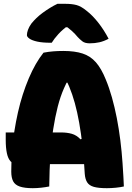

<svg xmlns="http://www.w3.org/2000/svg" viewBox="-20 -977 690 1006"><path d="M10 -283H301Q331 -283 356 -276Q381 -269 402 -247L469 -272L462 -117H72Q49 -117 35.5 -131.5Q22 -146 16 -174.5Q10 -203 10 -243ZM238 0Q218 4 195.5 6.5Q173 9 152 9Q109 9 84 0.5Q59 -8 49 -27Q39 -46 39 -78Q39 -131 43 -184Q47 -237 55 -288Q63 -339 74 -388Q85 -437 99.5 -482Q114 -527 131 -567Q148 -607 167.5 -641Q187 -675 208 -701Q234 -706 259 -708Q284 -710 312 -710Q372 -710 413 -696.5Q454 -683 482.5 -650.5Q511 -618 534 -561Q552 -518 566.5 -466.5Q581 -415 592 -358.5Q603 -302 610.5 -242Q618 -182 622 -123Q625 -79 626.5 -52Q628 -25 629 0Q612 4 587.5 6.5Q563 9 540 9Q496 9 471.5 2Q447 -5 436.5 -22Q426 -39 424 -67Q420 -144 412.5 -210.5Q405 -277 395 -333.5Q385 -390 372 -437Q359 -484 342.5 -523.5Q326 -563 307 -595L371 -544H291L358 -596Q335 -559 315.5 -515Q296 -471 282.5 -418Q269 -365 259 -301.5Q249 -238 244 -163.5Q239 -89 238 0ZM281 -957Q288 -957 295 -957Q302 -957 308.5 -957Q315 -957 322 -957Q357 -957 381 -950.5Q405 -944 433 -921Q450 -908 465.5 -892Q481 -876 495.5 -857.5Q510 -839 523.5 -818Q537 -797 549 -774Q525 -761 501 -755.5Q477 -750 450 -750Q425 -750 411.5 -760.5Q398 -771 387 -783Q374 -799 356.5 -815Q339 -831 306 -853L361 -834Q348 -834 330 -834Q312 -834 295 -834L350 -853Q309 -824 286 -798.5Q263 -773 251 -753H245Q203 -753 175.5 -759Q148 -765 134.5 -774.5Q121 -784 121 -793Q121 -805 126.5 -820.5Q132 -836 144 -853Q156 -868 171 -882.5Q186 -897 204.5 -910.5Q223 -924 242.5 -936Q262 -948 281 -957Z"/></svg>

Font: Recursive Casual Black
Style: Regular
Weight: 900
Version: Version 1.047